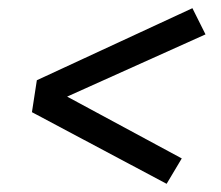

<svg xmlns="http://www.w3.org/2000/svg" viewBox="-20 -575 540 469"><path d="M387 -126 58 -301 70 -379 450 -555 482 -491 144 -339 424 -188Z"/></svg>

Font: Iosevka Curly Oblique
Style: Regular
Weight: 400
Italic angle: -9°
Monospace: yes
Designer: Belleve Invis
Foundry: Belleve Invis
Version: Version 11.1.0; ttfautohint (v1.8.3)